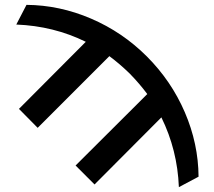

<svg xmlns="http://www.w3.org/2000/svg" viewBox="-20 -763 879 790"><path d="M644 -280 369 -4 291 -82 586 -376Q554 -419 514 -460Q473 -500 430 -532L135 -237L58 -315L333 -591Q201 -656 47 -662L89 -743Q225 -742 354.5 -686.5Q484 -631 584 -531Q685 -430 740.5 -301Q796 -172 797 -36L716 7Q710 -146 644 -280Z"/></svg>

Font: M PLUS 1p Medium
Style: Regular
Weight: 500
Version: Version 1.062